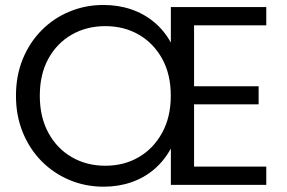

<svg xmlns="http://www.w3.org/2000/svg" viewBox="-20 -725 1126 753"><path d="M1024.3 -625.6H741.1V-386.7H994.3V-315.8H741.1V-71.6H1024.3V0H650.1V-142.6Q624.2 -94.8 584.8 -61.2Q545.3 -27.6 494.9 -10.2Q444.5 7.2 386.2 7.2Q315.4 7.2 253.2 -18.8Q190.9 -44.8 143.5 -92.4Q96.2 -140 69.4 -205.6Q42.6 -271.2 42.6 -349.5Q42.6 -428.5 69.4 -493.7Q96.2 -559 143.5 -606.6Q190.9 -654.2 253.2 -679.8Q315.4 -705.5 385.4 -705.5Q444.5 -705.5 494.9 -688.2Q545.3 -670.9 584.8 -637.9Q624.2 -605 650.1 -557.9V-697.2H1024.3ZM136.1 -349.5Q136.1 -266.1 169.6 -204.4Q203 -142.6 261.3 -108.8Q319.6 -75 393 -75Q466.6 -75 524.4 -108.8Q582.2 -142.6 616 -204.4Q649.8 -266.1 649.8 -349.5Q649.8 -433.6 616 -494.6Q582.2 -555.6 524.4 -589.1Q466.6 -622.5 393 -622.5Q319.6 -622.5 261.3 -589.1Q203 -555.6 169.6 -494.6Q136.1 -433.6 136.1 -349.5Z"/></svg>

Font: Poppins Variable
Style: Regular
Weight: 100
Designer: Jonny Pinhorn
Foundry: Indian Type Foundry
Version: Version 6.000